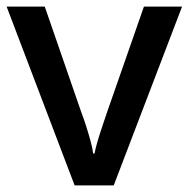

<svg xmlns="http://www.w3.org/2000/svg" viewBox="-20 -559 569 579"><path d="M205 0 0 -539H115L225 -221Q232 -203 239.5 -179.5Q247 -156 253 -134Q259 -112 261 -96H265Q268 -112 274.5 -134Q281 -156 289 -179.5Q297 -203 303 -221L414 -539H529L323 0Z"/></svg>

Font: Noto Sans Syriac Eastern Medium
Style: Regular
Weight: 500
Designer: Patrick Giasson and the Monotype Design Team
Foundry: Monotype Imaging Inc.
Version: Version 3.001